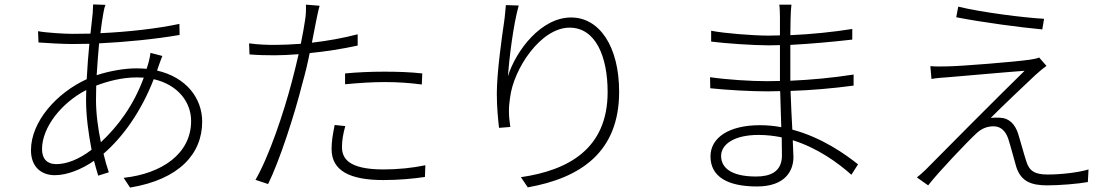

<svg xmlns="http://www.w3.org/2000/svg" viewBox="-20 -806 5040 868"><path d="M630 -455C583 -327 512 -234 436 -163C423 -226 414 -292 414 -355L415 -419C465 -438 530 -456 598 -456ZM714 -553 660 -567C659 -553 655 -537 652 -525L643 -495C628 -496 612 -497 596 -497C545 -497 477 -486 417 -466C420 -516 424 -565 428 -610C550 -616 682 -629 792 -648L791 -698C693 -677 563 -662 434 -656C438 -692 443 -722 447 -745C449 -758 453 -776 457 -784L401 -786C401 -777 400 -761 399 -745L389 -654L306 -653C274 -653 187 -658 152 -665L154 -614C191 -611 269 -607 306 -607L384 -608C379 -559 375 -503 372 -448C236 -386 120 -256 120 -127C120 -52 166 -14 228 -14C282 -14 347 -39 405 -79C411 -55 418 -32 424 -12L472 -27C463 -53 455 -81 448 -111C537 -188 618 -302 675 -448C784 -423 844 -345 844 -259C844 -111 712 -21 539 -2L568 42C792 5 894 -112 894 -256C894 -363 821 -457 690 -487L699 -513C704 -526 709 -542 714 -553ZM370 -399 369 -354C369 -282 380 -201 394 -129C335 -84 280 -64 234 -64C194 -64 170 -87 170 -132C170 -231 259 -342 370 -399Z M1540 -474V-425C1601 -431 1662 -435 1720 -435C1778 -435 1835 -431 1887 -424L1889 -474C1837 -480 1776 -482 1717 -482C1654 -482 1591 -479 1540 -474ZM1541 -236 1493 -241C1484 -197 1479 -166 1479 -132C1479 -34 1562 8 1713 8C1782 8 1848 2 1901 -6L1903 -59C1847 -47 1779 -40 1714 -40C1551 -40 1526 -93 1526 -142C1526 -170 1531 -201 1541 -236ZM1223 -603C1189 -603 1151 -604 1106 -610L1108 -560C1145 -557 1180 -556 1221 -556C1254 -556 1290 -558 1330 -561C1320 -519 1310 -475 1300 -439C1263 -297 1196 -98 1135 7L1192 26C1243 -77 1311 -285 1347 -429C1360 -474 1371 -521 1380 -566C1452 -573 1528 -585 1597 -600V-651C1532 -634 1460 -621 1390 -613L1409 -710C1413 -728 1419 -761 1425 -780L1363 -785C1364 -766 1363 -736 1359 -714C1356 -692 1349 -653 1340 -608C1297 -605 1258 -603 1223 -603Z M2325 -781 2267 -783C2264 -755 2263 -733 2259 -707C2249 -639 2226 -478 2226 -382C2226 -319 2232 -265 2236 -228L2287 -232C2279 -285 2279 -321 2286 -365C2302 -496 2425 -681 2555 -681C2673 -681 2727 -550 2727 -390C2727 -133 2549 -36 2335 -5L2366 41C2603 -1 2779 -117 2779 -391C2779 -596 2690 -727 2562 -727C2426 -727 2313 -578 2276 -461C2282 -539 2300 -693 2325 -781Z M3514 -185 3515 -103C3515 -27 3459 -8 3398 -8C3282 -8 3240 -50 3240 -101C3240 -153 3298 -196 3409 -196C3445 -196 3480 -192 3514 -185ZM3190 -457 3191 -407C3266 -399 3374 -393 3448 -393L3507 -394L3512 -231C3481 -237 3449 -240 3415 -240C3276 -240 3192 -184 3192 -99C3192 -8 3268 37 3402 37C3532 37 3567 -36 3567 -96L3564 -172C3676 -137 3767 -71 3829 -16L3859 -63C3804 -107 3697 -184 3562 -220C3559 -273 3556 -334 3554 -395C3647 -398 3741 -406 3839 -419V-469C3743 -454 3645 -445 3553 -441V-474V-603C3648 -608 3745 -617 3833 -627V-675C3744 -661 3647 -651 3553 -647L3554 -720C3555 -752 3556 -769 3558 -785H3503C3505 -775 3506 -746 3506 -730V-646L3455 -645C3386 -645 3256 -655 3195 -667V-618C3257 -610 3384 -601 3456 -601L3506 -602V-474V-440L3448 -439C3374 -439 3265 -446 3190 -457Z M4312 -776 4303 -728C4426 -704 4595 -682 4692 -673L4700 -721C4609 -726 4418 -750 4312 -776ZM4711 -508 4678 -546C4669 -542 4651 -538 4635 -536C4564 -526 4328 -507 4265 -506C4235 -505 4209 -505 4186 -507L4191 -449C4213 -453 4236 -455 4268 -457C4331 -462 4528 -480 4612 -486C4509 -386 4197 -72 4164 -38C4149 -23 4134 -11 4125 -4L4176 32C4225 -31 4354 -166 4393 -202C4415 -223 4440 -235 4472 -235C4504 -235 4526 -214 4538 -179C4548 -149 4565 -83 4574 -53C4595 15 4643 32 4715 32C4770 32 4855 25 4898 17L4901 -40C4856 -26 4776 -17 4716 -17C4657 -17 4633 -34 4620 -76C4608 -112 4593 -170 4583 -201C4569 -244 4543 -273 4498 -274C4488 -275 4470 -274 4459 -273C4504 -319 4627 -435 4661 -467C4670 -475 4696 -498 4711 -508Z"/></svg>

Font: Noto Sans CJK SC Light
Style: Regular
Weight: 300
Designer: Ryoko NISHIZUKA 西塚涼子 (kana, bopomofo & ideographs); Paul D. Hunt (Latin, Greek & Cyrillic); Sandoll Communications 산돌커뮤니
Foundry: Adobe
Version: Version 2.004;hotconv 1.0.118;makeotfexe 2.5.65603